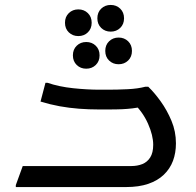

<svg xmlns="http://www.w3.org/2000/svg" viewBox="-20 -757 792 777"><path d="M44 -8 72 -85H511Q536 -85 556 -93Q576 -101 588 -120Q600 -139 600 -171Q600 -209 579 -256.5Q558 -304 518 -342L567 -327Q537 -321 516.5 -318.5Q496 -316 474 -315Q452 -314 416 -314H380Q340 -314 300 -317Q260 -320 221.5 -327Q183 -334 144 -346L164 -422H172Q219 -406 276 -400Q333 -394 384 -394H416Q455 -394 496.5 -396Q538 -398 568 -406H580Q605 -382 630.5 -346.5Q656 -311 674 -268Q692 -225 692 -177Q692 -138 680 -106Q668 -74 643 -50Q618 -26 580 -13Q542 0 490 0H44ZM374 -683Q374 -707 389.5 -722Q405 -737 428 -737Q451 -737 466.5 -722Q482 -707 482 -683Q482 -659 466.5 -644Q451 -629 428 -629Q405 -629 389.5 -644Q374 -659 374 -683ZM243 -665Q243 -689 258.5 -704Q274 -719 297 -719Q320 -719 335.5 -704Q351 -689 351 -665Q351 -641 335.5 -626Q320 -611 297 -611Q274 -611 258.5 -626Q243 -641 243 -665ZM406 -551Q406 -575 421.5 -590Q437 -605 460 -605Q483 -605 498.5 -590Q514 -575 514 -551Q514 -527 498.5 -512Q483 -497 460 -497Q437 -497 421.5 -512Q406 -527 406 -551ZM275 -533Q275 -557 290.5 -572Q306 -587 329 -587Q352 -587 367.5 -572Q383 -557 383 -533Q383 -509 367.5 -494Q352 -479 329 -479Q306 -479 290.5 -494Q275 -509 275 -533Z"/></svg>

Font: Kufam
Style: Regular
Weight: 400
Designer: Wael Morcos, Artur Schmal
Foundry: Original Type
Version: Version 1.301; ttfautohint (v1.8.3)